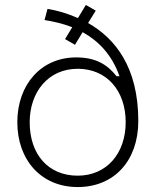

<svg xmlns="http://www.w3.org/2000/svg" viewBox="-20 -742 631 776"><path d="M160 -661C198 -655 236 -646 272 -632L243 -584L283 -561L314 -612C377 -577 432 -522 463 -434H451C414 -481 367 -510 288 -510C146 -510 50 -400 50 -248C50 -96 146 14 294 14C442 14 539 -93 539 -253C539 -471 445 -587 336 -649L367 -699L327 -722L295 -669C252 -688 210 -700 172 -706ZM100 -248C100 -370 175 -464 294 -464C412 -464 488 -375 488 -248C488 -123 412 -32 294 -32C175 -32 100 -118 100 -248Z"/></svg>

Font: Space Text Light
Style: Regular
Weight: 300
Designer: Florian Karsten (Space Text), Colophon Foundry (Space Mono)
Foundry: Florian Karsten
Version: Version 1.003;PS 001.003;hotconv 1.0.88;makeotf.lib2.5.64775